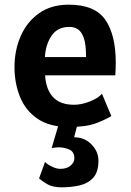

<svg xmlns="http://www.w3.org/2000/svg" viewBox="-20 -530 559 821"><path d="M276 13Q192 13 140.5 -22.2Q89 -57.5 65.5 -115.8Q42 -174 42 -243Q42 -315.5 68.8 -376.2Q95.5 -437 147.2 -473.5Q199 -510 274 -510Q386 -510 430.5 -445.2Q475 -380.5 475 -262Q475 -251.5 474.5 -235.5Q474 -219.5 473 -208H173Q176 -149 206.2 -115.5Q236.5 -82 297 -82Q328 -82 363.5 -95.8Q399 -109.5 416 -129L456 -34Q436 -20.5 392.8 -3.8Q349.5 13 276 13ZM172 -286H348Q348 -338.5 338.8 -366.2Q329.5 -394 313.5 -404.5Q297.5 -415 277 -415Q226 -415 200.5 -377.2Q175 -339.5 172 -286ZM244 271Q204.5 271 181.5 257.2Q158.5 243.5 147 233L172.5 162.5Q182.5 173 202 182.5Q221.5 192 238 192Q266 192 282 178Q298 164 298 147Q298 119 276.5 109.5Q255 100 231 100Q223 100 215.5 101Q208 102 201 103L236 -16H316L297 57Q341.5 57 371.2 87.5Q401 118 401 157Q401 206 378.2 230.5Q355.5 255 319.5 263Q283.5 271 244 271Z"/></svg>

Font: Alatsi
Style: Regular
Weight: 400
Designer: Spyros Zevelakis, Eben Sorkin
Foundry: www.sorkintype.com
Version: Version 1.008; ttfautohint (v1.8.4.7-5d5b)